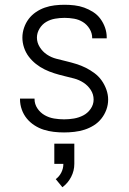

<svg xmlns="http://www.w3.org/2000/svg" viewBox="-20 -548 540 806"><path d="M249 8Q227 8 205.5 5.5Q184 3 163.5 -3.5Q143 -10 124.5 -22Q106 -34 92.5 -50.5Q79 -67 71.5 -88Q64 -109 64 -131Q64 -132 64 -132.5Q64 -133 64 -134H125Q125 -134 125 -133.5Q125 -133 125 -132Q125 -111 137 -93Q149 -75 167.5 -64.5Q186 -54 207 -50.5Q228 -47 249 -47Q270 -47 290.5 -50.5Q311 -54 329.5 -63.5Q348 -73 360.5 -91Q373 -109 373 -130Q373 -152 361 -170.5Q349 -189 330.5 -201Q312 -213 291 -218.5Q270 -224 249 -229Q228 -234 207.5 -240.5Q187 -247 167.5 -256.5Q148 -266 131 -279.5Q114 -293 101 -310Q88 -327 81 -348Q74 -369 74 -390Q74 -411 81 -431.5Q88 -452 100.5 -468.5Q113 -485 130.5 -497Q148 -509 168 -516Q188 -523 209 -525.5Q230 -528 251 -528Q272 -528 293 -525.5Q314 -523 333.5 -516Q353 -509 371 -497.5Q389 -486 401.5 -469Q414 -452 421 -432Q428 -412 428 -391Q428 -390 428 -389Q428 -388 428 -387H367Q367 -388 367 -388.5Q367 -389 367 -389Q367 -409 356 -427Q345 -445 328 -455.5Q311 -466 291 -469.5Q271 -473 251 -473Q231 -473 211 -469.5Q191 -466 174 -456Q157 -446 146 -428Q135 -410 135 -390Q135 -369 147 -350Q159 -331 177 -319Q195 -307 216 -301.5Q237 -296 258 -291Q279 -286 300 -279.5Q321 -273 340 -263.5Q359 -254 376.5 -241Q394 -228 406.5 -210.5Q419 -193 426.5 -172Q434 -151 434 -130Q434 -108 426.5 -87.5Q419 -67 405.5 -50Q392 -33 373.5 -21.5Q355 -10 334.5 -3.5Q314 3 292 5.5Q270 8 249 8ZM242 238 214 204Q229 193 237.5 176Q246 159 246 140H208V55H292V140Q292 169 278.5 195Q265 221 242 238Z"/></svg>

Font: Iosevka SS04 Light
Style: Regular
Weight: 300
Monospace: yes
Designer: Belleve Invis
Foundry: Belleve Invis
Version: Version 19.0.0; ttfautohint (v1.8.4)